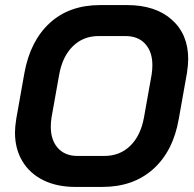

<svg xmlns="http://www.w3.org/2000/svg" viewBox="-20 -728 764 756"><path d="M39 -206Q39 -228 44 -260L76 -440Q99 -567 176 -637.5Q253 -708 374 -708H480Q592 -708 656.5 -650.5Q721 -593 721 -496Q721 -472 716 -440L684 -260Q662 -133 583.5 -62.5Q505 8 383 8H277Q204 8 150.5 -18.5Q97 -45 68 -93.5Q39 -142 39 -206ZM391 -114Q452 -114 493 -154Q534 -194 547 -266L577 -434Q580 -454 580 -471Q580 -524 552 -555Q524 -586 474 -586H368Q308 -586 267 -546Q226 -506 213 -434L183 -266Q180 -247 180 -229Q180 -176 208 -145Q236 -114 285 -114Z"/></svg>

Font: Bai Jamjuree
Style: Bold Italic
Weight: 700
Italic angle: -10°
Designer: Katatrad Aksorn Co.,Ltd.
Foundry: Cadson Demak Co.,Ltd.
Version: Version 1.000; ttfautohint (v1.6)